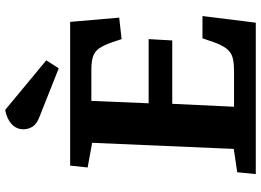

<svg xmlns="http://www.w3.org/2000/svg" viewBox="-150 -834 985 724"><g transform="rotate(-90 342.0 -472.5)"><path d="M165 -617 72 -634 79 -700H621L637 -515L556 -506L544 -542Q533 -573 521.5 -590Q510 -607 491 -613.5Q472 -620 441 -620H323L314 -404H556L551 -315H312L301 -82H436Q465 -82 485 -87Q505 -92 519 -109Q533 -126 545 -160L559 -201H643L618 0H47L54 -70L142 -83ZM476 -790 446 -743 267 -814Q237 -825 226.5 -841Q216 -857 216 -876Q216 -903 236 -921Q256 -939 289 -945Z"/></g></svg>

Font: Literata 7pt
Style: Bold Italic
Weight: 700
Italic angle: -2°
Designer: Latin by Veronika Burian and Jose Scaglione. Greek by Irene Vlachou. Cyrillic by Vera Evstafieva
Foundry: TypeTogether
Version: Version 3.002